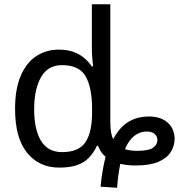

<svg xmlns="http://www.w3.org/2000/svg" viewBox="-20 -780 852 905"><path d="M454 100Q458 59 464 23.5Q470 -12 478 -41Q467 -50 460 -59.5Q453 -69 449 -77.5Q445 -86 442 -93H437Q421 -59 398.5 -36Q376 -13 342.5 -1.5Q309 10 259 10Q165 10 108 -59.5Q51 -129 51 -267Q51 -359 77 -421Q103 -483 149.5 -514.5Q196 -546 258 -546Q297 -546 326 -535.5Q355 -525 376.5 -507Q398 -489 413 -467H419Q418 -473 417 -483.5Q416 -494 415 -505.5Q414 -517 413.5 -528Q413 -539 413 -546V-760H500V-206Q500 -181 503 -160.5Q506 -140 513 -124Q530 -155 549.5 -176Q569 -197 591 -209Q613 -221 636 -226Q659 -231 683 -231Q741 -230 772 -200.5Q803 -171 803 -126Q803 -92 784.5 -63Q766 -34 726 -17Q686 0 619 0Q598 0 580 -2Q562 -4 547 -8Q542 17 538 45.5Q534 74 532 105ZM273 -63Q351 -63 382.5 -109.5Q414 -156 414 -250V-266Q414 -366 384 -419.5Q354 -473 272 -473Q206 -473 173.5 -416.5Q141 -360 141 -265Q141 -169 173.5 -116Q206 -63 273 -63ZM627 -69Q680 -69 701 -83.5Q722 -98 722 -122Q722 -136 709.5 -148Q697 -160 672 -160Q649 -160 629.5 -150Q610 -140 595 -121.5Q580 -103 569 -77Q581 -73 595.5 -71Q610 -69 627 -69Z"/></svg>

Font: Noto Sans Display
Style: Regular
Weight: 400
Designer: Monotype Design Team
Foundry: Monotype Imaging Inc.
Version: Version 2.003